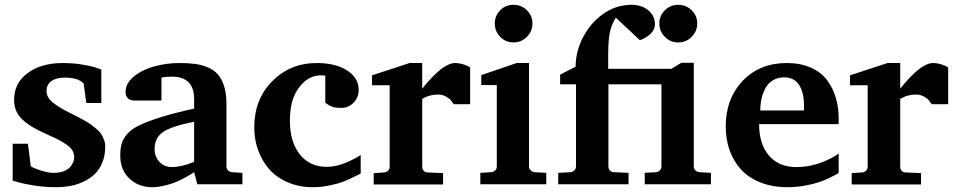

<svg xmlns="http://www.w3.org/2000/svg" viewBox="-20 -760 3941 792"><path d="M397.9 -473.1V-335H335.9L325.2 -415Q303.7 -439.9 247.1 -439.9Q211.9 -439.9 191.9 -425.5Q171.9 -411.1 171.9 -384.8Q171.9 -370.6 179.4 -357.7Q187 -344.7 203.4 -332.8Q219.7 -320.8 234.1 -312.5Q248.5 -304.2 272.9 -292Q293 -282.2 302.2 -277.3Q311.5 -272.5 329.6 -262.2Q347.7 -252 356.9 -245.1Q366.2 -238.3 379.2 -227.1Q392.1 -215.8 398.2 -205.8Q404.3 -195.8 409.2 -182.9Q414.1 -169.9 414.1 -155.8Q414.1 -119.1 402.3 -90.1Q390.6 -61 371.1 -42.2Q351.6 -23.4 324.7 -10.7Q297.9 2 269.5 7.1Q241.2 12.2 210 12.2Q166.5 12.2 122.1 5.4Q77.6 -1.5 54.7 -8.3L32.2 -15.1V-167H95.2L106.9 -75.2Q109.4 -69.8 143.8 -58.3Q178.2 -46.9 200.2 -46.9Q224.1 -46.9 241.9 -53.5Q259.8 -60.1 268.8 -70.6Q277.8 -81.1 282 -91.1Q286.1 -101.1 286.1 -110.8Q286.1 -126.5 278.6 -139.4Q271 -152.3 253.9 -163.8Q236.8 -175.3 223.4 -182.4Q210 -189.5 182.6 -201.7Q155.3 -213.9 143.1 -220.2Q119.6 -231.9 102.5 -243.2Q85.4 -254.4 69.8 -269.5Q54.2 -284.7 46.1 -304.4Q38.1 -324.2 38.1 -348.1Q38.1 -417 94 -458.5Q149.9 -500 238.8 -500Q282.7 -500 322.5 -493.2Q362.3 -486.3 379.9 -479.5Z M980 0H793.9L780.8 -49.8Q777.3 -47.4 771 -43.2Q764.6 -39.1 745.1 -28.3Q725.6 -17.6 706.1 -9.3Q686.5 -1 658.9 5.6Q631.3 12.2 606.9 12.2Q551.8 12.2 513.9 -23.4Q476.1 -59.1 476.1 -117.2Q476.1 -147 481.4 -166.5Q486.8 -186 504.2 -206.5Q521.5 -227.1 554.9 -243.2Q588.4 -259.3 643.3 -276.6Q698.2 -293.9 780.8 -312V-351.1Q780.8 -443.8 689 -443.8Q677.2 -443.8 666.5 -442.9Q655.8 -441.9 650.9 -440.9L646 -439.9V-345.2H538.1Q498 -345.2 498 -380.9Q498 -416.5 532 -444.3Q565.9 -472.2 616.2 -486.1Q666.5 -500 720.7 -500Q757.8 -500 785.2 -496.3Q812.5 -492.7 838.1 -481.7Q863.8 -470.7 879.6 -452.1Q895.5 -433.6 904.8 -403.1Q914.1 -372.6 914.1 -330.1V-73.2Q914.1 -64 920.4 -57.4Q926.8 -50.8 936 -49.8L980 -46.9ZM780.8 -92.8V-257.8Q685.5 -238.8 651.6 -214.8Q617.7 -190.9 617.7 -145Q617.7 -113.8 637.7 -92.3Q657.7 -70.8 689 -70.8Q708 -70.8 731 -76.2Q753.9 -81.5 767.1 -86.9Z M1467.8 -43.9Q1466.8 -43.5 1438.2 -29.5Q1409.7 -15.6 1392.8 -9.3Q1376 -2.9 1340.8 4.6Q1305.7 12.2 1270.5 12.2Q1213.9 12.2 1167.2 -7.8Q1120.6 -27.8 1090.8 -61.8Q1061 -95.7 1044.9 -140.1Q1028.8 -184.6 1028.8 -233.9Q1028.8 -350.6 1103.3 -425.3Q1177.7 -500 1286.6 -500Q1364.7 -500 1412.1 -469.2Q1459.5 -438.5 1459.5 -390.1Q1459.5 -357.4 1438.2 -336.2Q1417 -314.9 1388.7 -314.9Q1376.5 -314.9 1367.2 -315.9Q1357.9 -316.9 1350.6 -319.8Q1343.3 -322.8 1339.8 -324.5Q1336.4 -326.2 1329.8 -330.6Q1323.2 -335 1321.8 -335.9V-448.2Q1317.9 -448.2 1312 -448.7Q1306.2 -449.2 1302.7 -449.2Q1252.4 -449.2 1214.1 -399.9Q1175.8 -350.6 1175.8 -263.2Q1175.8 -174.8 1216.6 -123.3Q1257.3 -71.8 1327.6 -71.8Q1367.2 -71.8 1408 -89.4Q1448.7 -106.9 1467.8 -121.1Z M1919.4 -330.1H1851.6Q1844.2 -340.8 1839.1 -347.2Q1834 -353.5 1819.3 -361.8Q1804.7 -370.1 1786.6 -370.1Q1769.5 -370.1 1753.4 -365.7Q1737.3 -361.3 1729.5 -356.4L1721.7 -352.1V-71.8Q1721.7 -62.5 1727.8 -55.7Q1733.9 -48.8 1743.7 -48.8L1807.6 -45.9V1H1521.5V-45.9L1565.4 -48.8Q1574.7 -49.8 1581.1 -56.2Q1587.4 -62.5 1587.4 -71.8V-408.2H1514.6V-449.2L1669.4 -500H1721.7V-394Q1733.4 -409.2 1747.3 -424.8Q1761.2 -440.4 1780.5 -458.7Q1799.8 -477.1 1820.1 -488.5Q1840.3 -500 1856.4 -500Q1873 -500 1891.4 -494.4Q1909.7 -488.8 1919.4 -481.9Z M2153.3 -717.8Q2176.3 -695.3 2176.3 -663.1Q2176.3 -630.9 2153.3 -607.9Q2130.4 -585 2098.1 -585Q2065.9 -585 2043.5 -607.9Q2021 -630.9 2021 -663.1Q2021 -695.3 2043.5 -717.8Q2065.9 -740.2 2098.1 -740.2Q2130.4 -740.2 2153.3 -717.8ZM2233.4 0H1961.4V-46.9L2007.3 -49.8Q2016.6 -50.8 2022.9 -57.4Q2029.3 -64 2029.3 -73.2V-409.2H1965.3V-450.2L2111.3 -500H2162.1V-73.2Q2162.1 -64.5 2168.9 -57.6Q2175.8 -50.8 2185.1 -49.8L2233.4 -46.9Z M2833 -717.8Q2856 -695.3 2856 -663.1Q2856 -630.9 2833 -607.9Q2810.1 -585 2777.8 -585Q2745.6 -585 2722.7 -607.9Q2699.7 -630.9 2699.7 -663.1Q2699.7 -695.3 2722.7 -717.8Q2745.6 -740.2 2777.8 -740.2Q2810.1 -740.2 2833 -717.8ZM2912.6 0H2639.6V-46.9L2686.5 -49.8Q2695.8 -50.8 2702.1 -57.4Q2708.5 -64 2708.5 -73.2V-412.1H2489.7V-73.2Q2489.7 -64 2495.8 -56.9Q2502 -49.8 2511.7 -49.8L2572.8 -46.9V0H2282.7V-46.9L2333.5 -49.8Q2342.8 -50.8 2349.4 -57.4Q2356 -64 2356 -73.2V-412.1H2290.5V-452.1L2354.5 -484.9Q2354.5 -556.6 2394.5 -623Q2426.3 -675.8 2476.1 -708Q2525.9 -740.2 2585.9 -740.2Q2607.9 -740.2 2628.7 -732.7Q2649.4 -725.1 2665.5 -706.1Q2681.6 -687 2681.6 -660.2Q2681.6 -638.2 2663.8 -620.8Q2646 -603.5 2619.6 -594.2L2520.5 -687Q2503.9 -662.1 2496.3 -629.9Q2488.8 -597.7 2488.8 -534.2V-476.1H2749.5L2790.5 -501H2841.8V-73.2Q2841.8 -64.5 2848.6 -57.6Q2855.5 -50.8 2864.7 -49.8L2912.6 -46.9Z M3439.5 -46.9Q3436 -44.4 3429.7 -40.5Q3423.3 -36.6 3401.9 -26.4Q3380.4 -16.1 3357.4 -8.3Q3334.5 -0.5 3299.3 5.9Q3264.2 12.2 3228.5 12.2Q3166.5 12.2 3117.4 -7.1Q3068.4 -26.4 3037.1 -60.5Q3005.9 -94.7 2989.7 -139.9Q2973.6 -185.1 2973.6 -237.8Q2973.6 -352.1 3043.2 -426Q3112.8 -500 3225.6 -500Q3282.2 -500 3325 -481Q3367.7 -461.9 3391.8 -429.2Q3416 -396.5 3427.7 -356.9Q3439.5 -317.4 3439.5 -272V-248H3111.3Q3111.3 -165.5 3151.9 -118.2Q3192.4 -70.8 3265.6 -70.8Q3293.9 -70.8 3322.3 -76.7Q3350.6 -82.5 3370.8 -90.6Q3391.1 -98.6 3407.2 -106.9Q3423.3 -115.2 3431.6 -121.1L3439.5 -127ZM3296.4 -304.2V-326.2Q3296.4 -377.9 3276.4 -409.4Q3256.3 -440.9 3214.4 -440.9Q3188 -440.9 3168 -428.7Q3147.9 -416.5 3137.2 -396Q3126.5 -375.5 3121.3 -352.5Q3116.2 -329.6 3116.2 -304.2Z M3891.1 -330.1H3823.2Q3815.9 -340.8 3810.8 -347.2Q3805.7 -353.5 3791 -361.8Q3776.4 -370.1 3758.3 -370.1Q3741.2 -370.1 3725.1 -365.7Q3709 -361.3 3701.2 -356.4L3693.4 -352.1V-71.8Q3693.4 -62.5 3699.5 -55.7Q3705.6 -48.8 3715.3 -48.8L3779.3 -45.9V1H3493.2V-45.9L3537.1 -48.8Q3546.4 -49.8 3552.7 -56.2Q3559.1 -62.5 3559.1 -71.8V-408.2H3486.3V-449.2L3641.1 -500H3693.4V-394Q3705.1 -409.2 3719 -424.8Q3732.9 -440.4 3752.2 -458.7Q3771.5 -477.1 3791.7 -488.5Q3812 -500 3828.1 -500Q3844.7 -500 3863 -494.4Q3881.3 -488.8 3891.1 -481.9Z"/></svg>

Font: Veleka
Style: Bold
Weight: 700
Designer: Stefan Peev, Context Ltd, 2016; SIL International, 1997-2014.
Foundry: Stefan Peev, Context Ltd, 2016
Version: Version 1.000